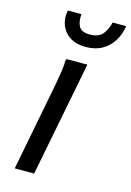

<svg xmlns="http://www.w3.org/2000/svg" viewBox="-117 -819 601 878"><g transform="rotate(15 184.0 -380.0)"><path d="M44 0 116 -372Q120 -392 126 -424Q132 -456 136.5 -487Q141 -518 140 -536L144 -544H242L136 0ZM212 -620Q168 -620 138.5 -639Q109 -658 96.5 -690Q84 -722 92 -760H156Q153 -724 165 -702Q177 -680 216 -680Q258 -680 276.5 -702Q295 -724 304 -760H368Q362 -720 342.5 -688.5Q323 -657 290.5 -638.5Q258 -620 212 -620Z"/></g></svg>

Font: Kufam
Style: Italic
Weight: 400
Italic angle: -11°
Designer: Artur Schmal
Foundry: Original Type
Version: Version 1.301; ttfautohint (v1.8.3)